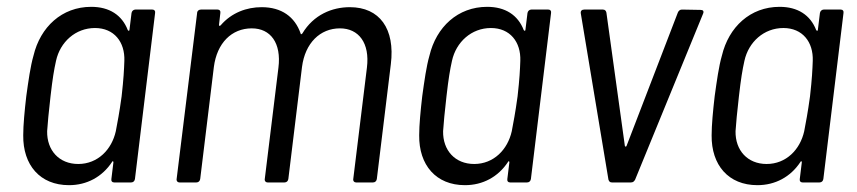

<svg xmlns="http://www.w3.org/2000/svg" viewBox="-20 -534 2509 562"><path d="M365 -496 359 -447C359 -443 356 -443 354 -446C337 -490 300 -514 247 -514C161 -514 98 -455 78 -371C69 -340 63 -296 57 -253C52 -210 48 -168 48 -138C47 -51 97 8 182 8C234 8 279 -16 308 -60C309 -63 312 -63 312 -59L306 -10C305 -4 308 0 314 0H364C370 0 374 -4 375 -10L434 -496C435 -502 432 -506 426 -506H376C371 -506 366 -502 365 -496ZM319 -150C307 -96 266 -54 209 -54C153 -54 117 -94 118 -150C120 -177 122 -201 128 -253C134 -305 138 -329 144 -356C156 -411 201 -452 258 -452C314 -452 346 -411 344 -356C343 -329 342 -305 336 -252C329 -201 324 -177 319 -150Z M1004 -513C952 -513 898 -491 865 -436C862 -433 860 -433 860 -436C843 -485 804 -513 746 -513C702 -513 658 -497 626 -460C623 -457 621 -458 621 -461L625 -496C626 -502 623 -506 617 -506H568C562 -506 557 -502 557 -496L497 -10C496 -4 500 0 505 0H555C561 0 565 -4 566 -10L606 -338C615 -408 658 -451 717 -451C772 -451 804 -408 795 -336L755 -10C754 -4 758 0 763 0H813C819 0 823 -4 824 -10L864 -338C873 -408 917 -451 975 -451C1030 -451 1063 -408 1054 -336L1014 -10C1013 -4 1017 0 1022 0H1072C1078 0 1082 -4 1083 -10L1124 -346C1137 -450 1091 -513 1004 -513Z M1524 -496 1518 -447C1518 -443 1515 -443 1513 -446C1496 -490 1459 -514 1406 -514C1320 -514 1257 -455 1237 -371C1228 -340 1222 -296 1216 -253C1211 -210 1207 -168 1207 -138C1206 -51 1256 8 1341 8C1393 8 1438 -16 1467 -60C1468 -63 1471 -63 1471 -59L1465 -10C1464 -4 1467 0 1473 0H1523C1529 0 1533 -4 1534 -10L1593 -496C1594 -502 1591 -506 1585 -506H1535C1530 -506 1525 -502 1524 -496ZM1478 -150C1466 -96 1425 -54 1368 -54C1312 -54 1276 -94 1277 -150C1279 -177 1281 -201 1287 -253C1293 -305 1297 -329 1303 -356C1315 -411 1360 -452 1417 -452C1473 -452 1505 -411 1503 -356C1502 -329 1501 -305 1495 -252C1488 -201 1483 -177 1478 -150Z M1771 0H1827C1833 0 1836 -3 1839 -8L2038 -494C2041 -501 2038 -505 2031 -505L1976 -506C1970 -506 1966 -502 1964 -497L1814 -107C1813 -104 1810 -104 1809 -107L1755 -497C1754 -502 1751 -506 1745 -506H1690C1683 -506 1679 -502 1680 -495L1761 -8C1763 -3 1765 0 1771 0Z M2380 -496 2374 -447C2374 -443 2371 -443 2369 -446C2352 -490 2315 -514 2262 -514C2176 -514 2113 -455 2093 -371C2084 -340 2078 -296 2072 -253C2067 -210 2063 -168 2063 -138C2062 -51 2112 8 2197 8C2249 8 2294 -16 2323 -60C2324 -63 2327 -63 2327 -59L2321 -10C2320 -4 2323 0 2329 0H2379C2385 0 2389 -4 2390 -10L2449 -496C2450 -502 2447 -506 2441 -506H2391C2386 -506 2381 -502 2380 -496ZM2334 -150C2322 -96 2281 -54 2224 -54C2168 -54 2132 -94 2133 -150C2135 -177 2137 -201 2143 -253C2149 -305 2153 -329 2159 -356C2171 -411 2216 -452 2273 -452C2329 -452 2361 -411 2359 -356C2358 -329 2357 -305 2351 -252C2344 -201 2339 -177 2334 -150Z"/></svg>

Font: Barlow Semi Condensed
Style: Italic
Weight: 400
Width: 4
Italic angle: -7°
Designer: Jeremy Tribby
Foundry: Tribby Type
Version: Version 1.422;hotconv 1.0.109;makeotfexe 2.5.65596